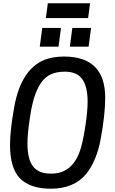

<svg xmlns="http://www.w3.org/2000/svg" viewBox="-20 -1136 697 1168"><path d="M528 -1026ZM516 -1026H259L271 -1116H528ZM534 -852ZM336 -852H222L237 -966H351ZM519 -852H405L420 -966H534ZM290 12Q165 12 103 -49.5Q41 -111 41 -255Q41 -345 67 -487Q108 -712 248 -771Q301 -792 370 -792Q620 -792 620 -541Q620 -440 593 -293Q569 -160 504 -77Q428 12 290 12ZM294 -80Q427 -80 473 -239Q489 -297 501 -380.5Q513 -464 513 -516Q513 -609 480.5 -654.5Q448 -700 374 -700Q325 -700 290 -684Q191 -641 161 -413Q147 -321 147 -262Q147 -168 181 -124Q215 -80 286 -80Z"/></svg>

Font: Tanohe Sans Medium
Style: Italic
Weight: 500
Designer: Village Type and Design LLC & Cristiano Sobral
Foundry: Cooper Hewitt Smithsonian Design Museum
Version: Version 1.00;September 29, 2021;FontCreator 13.0.0.2655 64-b